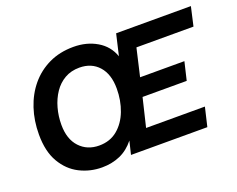

<svg xmlns="http://www.w3.org/2000/svg" viewBox="-115 -918 1395 1132"><g transform="rotate(-20 583.0 -352.0)"><path d="M350 11Q275 11 210 -22Q145 -55 105 -123.5Q65 -192 65 -298Q65 -385 90 -460.5Q115 -536 162.5 -593Q210 -650 278 -682.5Q346 -715 432 -715Q515 -715 578.5 -677.5Q642 -640 666 -571L697 -704H1166L1139 -585H781L741 -412H1019L992 -298H715L672 -119H1041L1013 0H534L554 -83Q515 -34 463.5 -11.5Q412 11 350 11ZM378 -116Q446 -116 493 -155Q540 -194 564.5 -258Q589 -322 589 -397Q589 -487 544 -537.5Q499 -588 423 -588Q371 -588 331 -565Q291 -542 264 -502Q237 -462 223 -411.5Q209 -361 209 -307Q209 -217 256 -166.5Q303 -116 378 -116Z"/></g></svg>

Font: Prodigy Sans SemiBold
Style: Italic
Weight: 600
Italic angle: -13°
Designer: Wei Huang
Foundry: Wei Huang
Version: Version 1.003; ttfautohint (v1.8.3)